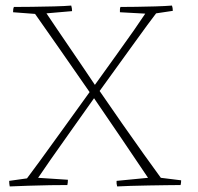

<svg xmlns="http://www.w3.org/2000/svg" viewBox="-20 -665 713 690"><path d="M15 5Q14 2 13.5 -4.5Q13 -11 13 -15L77 -24Q89 -40 122.5 -85.5Q156 -131 202.5 -196Q249 -261 302 -334Q244 -418 191.5 -493Q139 -568 106 -615L27 -621Q27 -626 27.5 -631Q28 -636 30 -640Q55 -640 95 -640.5Q135 -641 174 -642Q213 -643 236 -645Q239 -635 239 -625L147 -617Q160 -597 183 -563.5Q206 -530 232 -491.5Q258 -453 282 -418Q306 -383 321 -360Q361 -416 397.5 -466.5Q434 -517 461.5 -556.5Q489 -596 502 -616L411 -621Q411 -625 411 -630.5Q411 -636 413 -640Q435 -640 469.5 -640.5Q504 -641 538.5 -642Q573 -643 598 -645Q601 -637 601 -626L541 -617Q517 -586 463 -511Q409 -436 338 -338Q379 -278 420 -219.5Q461 -161 497 -110.5Q533 -60 558 -26L631 -17Q631 -8 629 0Q609 0 578.5 0.5Q548 1 514 1.5Q480 2 449.5 3Q419 4 401 5Q398 -6 399 -15L512 -26Q466 -95 416.5 -167.5Q367 -240 318 -312Q275 -251 234 -193.5Q193 -136 162 -91.5Q131 -47 117 -26L224 -19Q224 -14 223.5 -9Q223 -4 222 0Q199 0 160 0.5Q121 1 81 2.5Q41 4 15 5Z"/></svg>

Font: Labrada ExtraLight
Style: Regular
Weight: 200
Designer: Mercedes Jáuregui
Foundry: Omnibus-Type Team
Version: Version 1.000; ttfautohint (v1.8.4.7-5d5b)